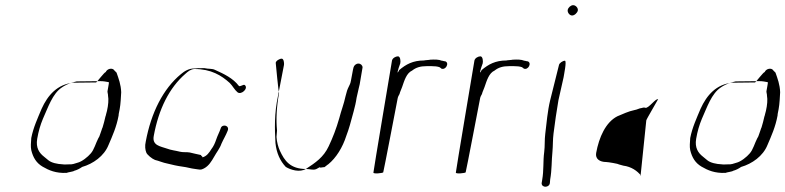

<svg xmlns="http://www.w3.org/2000/svg" viewBox="-20 -708 3039 743"><path d="M401 -390C403 -388 396 -359 396 -355C395 -354 399 -339 398 -338C401 -323 399 -301 394 -279C393 -278 389 -257 388 -257C384 -241 382 -230 377 -215C376 -215 369 -191 368 -190C366 -183 363 -176 360 -172C351 -155 344 -128 331 -114C320 -101 297 -82 279 -78C270 -75 259 -71 247 -72C247 -72 224 -71 224 -72C201 -73 179 -78 167 -88C167 -89 150 -101 150 -102C132 -116 118 -136 124 -171C129 -200 136 -224 146 -248C166 -292 183 -346 220 -370C228 -376 248 -386 259 -388C265 -390 271 -392 277 -393L368 -394C381 -394 390 -392 401 -390ZM389 -429C385 -430 354 -389 352 -389L264 -388C202 -382 165 -340 141 -287C126 -251 109 -215 101 -174C100 -157 98 -141 101 -127C108 -98 121 -77 145 -63C169 -49 196 -37 238 -39C240 -41 265 -44 267 -47C278 -50 288 -55 298 -62C340 -74 383 -104 400 -147C415 -182 431 -217 439 -261C439 -269 442 -277 443 -285C447 -305 448 -336 449 -351C448 -381 439 -404 431 -427L423 -435C416 -447 395 -443 389 -429Z M927 -379C922 -383 908 -370 904 -376C882 -405 847 -422 811 -438C801 -443 784 -441 773 -444C772 -445 756 -444 755 -444C747 -445 741 -443 734 -443C712 -444 694 -433 680 -421C612 -365 565 -273 544 -160C540 -143 542 -128 546 -118C549 -109 569 -93 580 -89C594 -86 611 -78 628 -75C648 -70 665 -66 687 -63C704 -61 718 -56 736 -54C753 -52 756 -49 769 -56C788 -66 798 -83 809 -102C817 -117 831 -134 837 -152C845 -170 854 -184 861 -202C870 -223 839 -230 834 -211C829 -196 822 -184 817 -169C812 -154 806 -141 798 -131C790 -118 780 -103 763 -99C766 -102 756 -106 758 -108C743 -111 727 -115 714 -118C703 -120 687 -118 676 -121C661 -125 641 -127 626 -133C600 -142 568 -145 575 -182C594 -286 635 -368 697 -422C708 -432 718 -440 732 -441C797 -441 837 -416 869 -387C881 -375 887 -361 899 -351C914 -339 943 -367 927 -379Z M1047 -465C1047 -465 1058 -346 1060 -349C1050 -293 1048 -246 1052 -203C1052 -201 1050 -178 1050 -178C1051 -159 1057 -138 1063 -125C1081 -86 1103 -54 1165 -54C1179 -54 1191 -49 1202 -53C1202 -52 1218 -62 1218 -61C1216 -57 1232 -62 1235 -61C1235 -60 1250 -73 1250 -72C1281 -97 1306 -138 1320 -182C1325 -195 1330 -210 1334 -224C1343 -259 1355 -294 1360 -330C1360 -330 1365 -351 1365 -352C1367 -363 1370 -372 1372 -382C1372 -383 1383 -446 1383 -447C1383 -455 1376 -462 1367 -462C1358 -462 1350 -455 1348 -447C1347 -447 1337 -387 1336 -387C1333 -378 1327 -369 1323 -357L1317 -335C1311 -306 1300 -279 1293 -251C1281 -209 1268 -176 1252 -142C1232 -99 1200 -78 1165 -55C1140 -39 1104 -51 1086 -62C1064 -85 1050 -116 1046 -154C1043 -209 1041 -268 1056 -338C1056 -339 1079 -456 1079 -457C1080 -465 1078 -481 1070 -481C1062 -481 1048 -473 1047 -465Z M1463 -41C1464 -41 1519 -328 1519 -328C1520 -334 1524 -340 1526 -344C1528 -353 1534 -364 1536 -371C1545 -397 1553 -425 1575 -435C1590 -447 1607 -452 1631 -452H1650C1661 -452 1673 -451 1681 -448C1680 -448 1688 -444 1687 -443C1705 -434 1721 -466 1702 -471C1701 -470 1690 -474 1690 -473C1678 -478 1663 -478 1645 -477C1644 -476 1621 -475 1621 -474C1578 -474 1551 -459 1525 -437C1513 -413 1520 -439 1529 -463C1531 -472 1529 -490 1520 -490C1511 -490 1499 -483 1497 -474C1497 -474 1424 -40 1425 -40C1425 -34 1461 -38 1463 -41Z M1782 -41C1783 -41 1838 -328 1838 -328C1839 -334 1843 -340 1845 -344C1847 -353 1853 -364 1855 -371C1864 -397 1872 -425 1894 -435C1909 -447 1926 -452 1950 -452H1969C1980 -452 1992 -451 2000 -448C1999 -448 2007 -444 2006 -443C2024 -434 2040 -466 2021 -471C2020 -470 2009 -474 2009 -473C1997 -478 1982 -478 1964 -477C1963 -476 1940 -475 1940 -474C1897 -474 1870 -459 1844 -437C1832 -413 1839 -439 1848 -463C1850 -472 1848 -490 1839 -490C1830 -490 1818 -483 1816 -474C1816 -474 1743 -40 1744 -40C1744 -34 1780 -38 1782 -41Z M2143 -456 2109 -320C2099 -279 2095 -231 2090 -190C2087 -167 2089 -143 2086 -120C2081 -83 2085 -50 2078 -11L2076 1C2076 20 2107 19 2108 -1L2109 -13C2116 -52 2114 -84 2118 -123C2120 -144 2119 -168 2122 -191C2127 -231 2134 -280 2141 -320L2161 -409C2162 -417 2174 -473 2166 -473C2158 -473 2144 -464 2143 -456ZM2177 -670C2175 -660 2184 -648 2194 -648C2203 -648 2214 -658 2216 -667C2218 -677 2208 -688 2198 -688C2189 -688 2179 -679 2177 -670Z M2525 -321C2524 -318 2481 -246 2481 -242C2473 -168 2466 -99 2459 -29C2458 -26 2461 -28 2461 -28C2446 -47 2423 -63 2392 -67L2374 -72C2374 -74 2333 -81 2326 -81C2301 -81 2283 -93 2287 -116C2298 -177 2324 -235 2369 -258C2391 -267 2411 -277 2435 -282C2447 -284 2453 -289 2463 -290C2466 -291 2472 -293 2477 -291C2489 -286 2520 -332 2527 -323C2527 -322 2524 -322 2525 -321Z M2951 -390C2953 -388 2946 -359 2946 -355C2945 -354 2949 -339 2948 -338C2951 -323 2949 -301 2944 -279C2943 -278 2939 -257 2938 -257C2934 -241 2932 -230 2927 -215C2926 -215 2919 -191 2918 -190C2916 -183 2913 -176 2910 -172C2901 -155 2894 -128 2881 -114C2870 -101 2847 -82 2829 -78C2820 -75 2809 -71 2797 -72C2797 -72 2774 -71 2774 -72C2751 -73 2729 -78 2717 -88C2717 -89 2700 -101 2700 -102C2682 -116 2668 -136 2674 -171C2679 -200 2686 -224 2696 -248C2716 -292 2733 -346 2770 -370C2778 -376 2798 -386 2809 -388C2815 -390 2821 -392 2827 -393L2918 -394C2931 -394 2940 -392 2951 -390ZM2939 -429C2935 -430 2904 -389 2902 -389L2814 -388C2752 -382 2715 -340 2691 -287C2676 -251 2659 -215 2651 -174C2650 -157 2648 -141 2651 -127C2658 -98 2671 -77 2695 -63C2719 -49 2746 -37 2788 -39C2790 -41 2815 -44 2817 -47C2828 -50 2838 -55 2848 -62C2890 -74 2933 -104 2950 -147C2965 -182 2981 -217 2989 -261C2989 -269 2992 -277 2993 -285C2997 -305 2998 -336 2999 -351C2998 -381 2989 -404 2981 -427L2973 -435C2966 -447 2945 -443 2939 -429Z"/></svg>

Font: Photofail
Style: It
Weight: 400
Foundry: Cannot Into Space Fonts
Version: Version 0.97